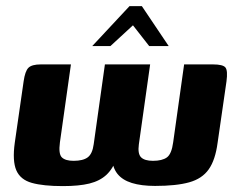

<svg xmlns="http://www.w3.org/2000/svg" viewBox="-20 -613 790 638"><path d="M188.8 5.4Q124.1 5.4 86 -5.2Q47.9 -15.8 34.3 -46.9Q20.7 -78.1 29.1 -138.7L58.5 -342.7Q63.3 -376.6 74.5 -387.8Q85.8 -399 115.8 -399H215.7L179.1 -139.9Q173.9 -101.2 185.7 -89.9Q197.5 -78.6 224.5 -78.6Q255.9 -78.6 271.5 -90.2Q287.1 -101.8 291.4 -134L328.6 -399H478.9L441.4 -133.4Q437.1 -101.8 448.9 -90.2Q460.7 -78.6 488.3 -78.6Q518.8 -78.6 534.5 -89.9Q550.3 -101.2 555.5 -140.6L591.8 -399H687.5Q721.2 -399 729.3 -388.5Q737.3 -378 732.6 -342.7L703.1 -138.7Q695.5 -81.2 673.5 -50.2Q651.6 -19.2 608.8 -7.2Q566.1 4.8 495.3 4.8Q449.5 4.8 418 -5Q386.6 -14.8 370.2 -35.4Q353.9 -56.1 352.2 -88.1L368.4 -88.5Q355.6 -52.6 333.7 -32.1Q311.7 -11.7 277 -3.1Q242.4 5.4 188.8 5.4ZM286.6 -460 410.3 -592.6H451.4L540.5 -460H475.7L421.8 -528.9L347 -460Z"/></svg>

Font: Genos Thin
Style: Italic
Weight: 100
Italic angle: -8°
Designer: Robert E. Leuschke
Foundry: Robert E. Leuschke
Version: Version 1.010